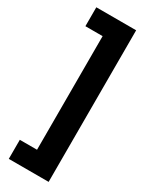

<svg xmlns="http://www.w3.org/2000/svg" viewBox="-231 -774 768 985"><g transform="rotate(30 152.5 -282.0)"><path d="M21 54H123V-619H21V-731H257V167H21Z"/></g></svg>

Font: Noto Sans Lao Looped ExtraCondensed ExtraBold
Style: Regular
Weight: 800
Width: 2
Designer: Mark Frömberg, Ben Mitchell
Foundry: The Fontpad Ltd
Version: Version 1.002; ttfautohint (v1.8.4.7-5d5b)